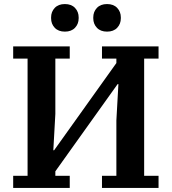

<svg xmlns="http://www.w3.org/2000/svg" viewBox="-20 -927 847 947"><path d="M45 -60H116V-638H45V-698H324V-638H253V-365L243 -186H247L554 -616V-638H483V-698H762V-638H691V-60H762V0H483V-60H554V-333L564 -512H560L253 -82V-60H324V0H45ZM300 -771Q268 -771 250 -790Q232 -809 232 -837V-841Q232 -869 250 -888Q268 -907 300 -907Q332 -907 350 -888Q368 -869 368 -841V-837Q368 -809 350 -790Q332 -771 300 -771ZM508 -771Q476 -771 458 -790Q440 -809 440 -837V-841Q440 -869 458 -888Q476 -907 508 -907Q540 -907 558 -888Q576 -869 576 -841V-837Q576 -809 558 -790Q540 -771 508 -771Z"/></svg>

Font: IBM Plex Serif SemiBold
Style: Regular
Weight: 600
Designer: Mike Abbink, Paul van der Laan, Pieter van Rosmalen
Foundry: Bold Monday
Version: Version 2.5